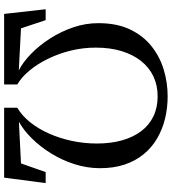

<svg xmlns="http://www.w3.org/2000/svg" viewBox="26 -818 792 883"><g transform="rotate(-90 421.5 -376.0)"><path d="M799.5 -752.5 821 -561.5H771L733 -675L540 -685Q577.5 -666 616 -628.5Q654.5 -591 686.5 -541.2Q718.5 -491.5 738 -434Q757.5 -376.5 757 -316.5Q756.5 -232.5 727.8 -172.8Q699 -113 651 -74.8Q603 -36.5 543.2 -18.5Q483.5 -0.5 420.5 -0.5Q367 -0.5 317.8 -12.5Q268.5 -24.5 227 -48.8Q185.5 -73 154.5 -110.5Q123.5 -148 106.5 -199Q89.5 -250 90 -315Q90.5 -373 108.8 -429.8Q127 -486.5 157.8 -536.2Q188.5 -586 226.5 -624.5Q264.5 -663 303.5 -684.5L112 -675L72 -561.5H21.5L46.5 -752.5H368V-692Q331.5 -670.5 301.2 -632.8Q271 -595 249.2 -546Q227.5 -497 215.5 -440.8Q203.5 -384.5 203.5 -325.5Q203.5 -262 218 -210.5Q232.5 -159 260.2 -122.2Q288 -85.5 328.5 -66Q369 -46.5 420.5 -46.5Q471 -46.5 512.2 -66Q553.5 -85.5 583 -122.8Q612.5 -160 628.5 -212.5Q644.5 -265 644.5 -331Q644.5 -389.5 630.8 -445.8Q617 -502 593 -551Q569 -600 538.5 -636.5Q508 -673 475 -692V-752.5Z"/></g></svg>

Font: Merriweather 60pt Medium
Style: Regular
Weight: 500
Version: Version 2.100